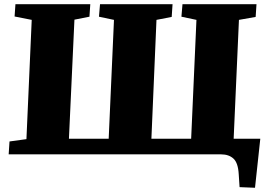

<svg xmlns="http://www.w3.org/2000/svg" viewBox="-20 -730 1265 908"><path d="M306 -74H494L519 -636L448 -651L453 -710H796L792 -650L720 -636L696 -74H884L909 -636L838 -651L843 -710H1193L1189 -650L1110 -636L1085 -74H1211L1186 158L1113 155L1109 94Q1106 40 1084 20Q1062 0 1026 0H21L25 -61L105 -72L130 -636L49 -652L53 -710H407L403 -651L332 -637Z"/></svg>

Font: Literata 36pt ExtraBold
Style: Italic
Weight: 800
Italic angle: -2°
Designer: Latin by Veronika Burian and Jose Scaglione. Greek by Irene Vlachou. Cyrillic by Vera Evstafieva
Foundry: TypeTogether
Version: Version 3.002